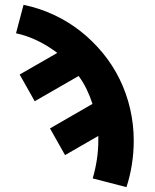

<svg xmlns="http://www.w3.org/2000/svg" viewBox="-20 -548 640 791"><path d="M501 223 362 187Q373 149 379 110Q385 71 385 31V12L248 91L186 -19L361 -120Q351 -151 337 -180Q323 -209 304 -235L123 -131L61 -241L216 -330Q178 -359 135 -380Q92 -401 46 -411L77 -528Q141 -515 200.5 -487.5Q260 -460 311 -420Q362 -380 403.5 -329.5Q445 -279 473.5 -220.5Q502 -162 516.5 -98Q531 -34 531 31Q531 80 523.5 128.5Q516 177 501 223Z"/></svg>

Font: Iosevka Aile Heavy
Style: Regular
Weight: 900
Designer: Belleve Invis
Foundry: Belleve Invis
Version: Version 31.1.0; ttfautohint (v1.8.4)